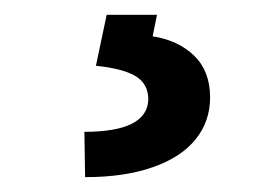

<svg xmlns="http://www.w3.org/2000/svg" viewBox="-20 -23 356 261"><path d="M193.4 -2.9 187.5 26.4Q222.2 31.7 243.9 52.7Q265.6 73.7 265.6 109.4Q265.6 142.1 245.8 166.5Q226.1 190.9 187.7 204.3Q149.4 217.8 95.7 217.8L94.7 156.2Q180.2 156.2 181.6 112.3Q181.6 91.3 164.8 80.8Q147.9 70.3 110.4 66.4L125 -2.9Z"/></svg>

Font: Pretendard JP SemiBold
Style: Regular
Weight: 600
Designer: Base glyphs from Inter by Rasmus Andersson; Hangeul glyphs from Noto Sans CJK(Source Han Sans) by Jang Soo-young and Kan
Foundry: Kil Hyung-jin
Version: Version 1.309